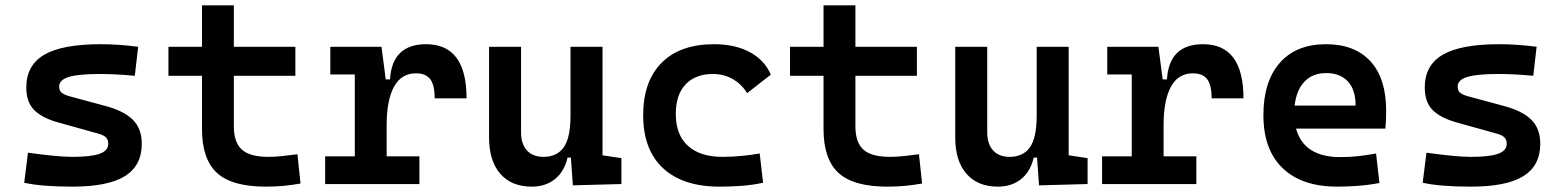

<svg xmlns="http://www.w3.org/2000/svg" viewBox="-20 -694 5899 724"><path d="M252.9 9.8Q136.7 9.8 71.3 -4.9L85.4 -118.2Q142.6 -110.4 183.6 -106.4Q224.6 -102.5 252.9 -102.5Q324.2 -102.5 356.2 -114.3Q388.2 -126 388.2 -151.4Q388.2 -168 378.9 -176.5Q369.6 -185.1 349.6 -190.4L200.7 -231.9Q138.7 -249 108.9 -279.1Q79.1 -309.1 79.1 -363.8Q79.1 -448.2 147.2 -487.8Q215.3 -527.3 359.4 -527.3Q394 -527.3 428.7 -524.9Q463.4 -522.5 501 -517.6L488.3 -408.2Q445.8 -412.1 413.8 -413.6Q381.8 -415 356.4 -415Q275.4 -415 239.3 -403.8Q203.1 -392.6 203.1 -367.7Q203.1 -351.1 213.9 -343.3Q224.6 -335.4 247.1 -329.6L372.1 -295.9Q444.8 -277.3 479.7 -243.7Q514.6 -210 514.6 -151.9Q514.6 -69.3 450.9 -29.8Q387.2 9.8 252.9 9.8Z M982.4 9.8Q854.5 9.8 798.1 -42Q741.7 -93.8 741.7 -207.5V-408.2H615.2V-517.6H741.7V-673.8H861.8V-517.6H1093.8V-408.2H861.8V-217.3Q861.8 -156.7 892.3 -129.6Q922.9 -102.5 992.2 -102.5Q1015.1 -102.5 1041.5 -105.2Q1067.9 -107.9 1101.6 -112.3L1113.3 -2Q1080.6 3.9 1049.3 6.8Q1018.1 9.8 982.4 9.8Z M1438 -222.7V-104.5H1561.5V0H1206.1V-104.5H1317.9V-413.1H1225.6V-517.6H1418.5L1434.6 -394.5H1450.7Q1458.5 -527.3 1586.9 -527.3Q1739.3 -527.3 1739.3 -323.2H1619.1Q1619.1 -373.5 1602.3 -395.5Q1585.4 -417.5 1548.3 -417.5Q1493.2 -417.5 1465.6 -366.7Q1438 -315.9 1438 -222.7Z M1985.4 9.8Q1908.7 9.8 1866.5 -38.8Q1824.2 -87.4 1824.2 -175.8V-517.6H1944.8V-195.3Q1944.8 -150.9 1967 -126.7Q1989.3 -102.5 2029.3 -102.5Q2080.1 -102.5 2105.7 -138.4Q2131.3 -174.3 2131.3 -258.8V-517.6H2252V-108.4L2323.2 -97.7V0L2140.1 4.9L2132.8 -99.6H2120.1Q2107.9 -46.9 2072.5 -18.6Q2037.1 9.8 1985.4 9.8Z M2692.9 9.8Q2555.2 9.8 2480.2 -59.8Q2405.3 -129.4 2405.3 -259.8Q2405.3 -386.7 2474.6 -457Q2543.9 -527.3 2672.9 -527.3Q2751.5 -527.3 2807.1 -497.6Q2862.8 -467.8 2886.7 -412.6L2797.4 -342.8Q2775.9 -377.4 2742.4 -396.2Q2709 -415 2668.9 -415Q2602.5 -415 2565.4 -376Q2528.3 -336.9 2528.3 -264.6Q2528.3 -185.5 2574.2 -144Q2620.1 -102.5 2704.6 -102.5Q2740.2 -102.5 2775.6 -106Q2811 -109.4 2844.7 -115.2L2857.4 -4.9Q2817.4 3.9 2775.4 6.8Q2733.4 9.8 2692.9 9.8Z M3326.2 9.8Q3198.2 9.8 3141.8 -42Q3085.4 -93.8 3085.4 -207.5V-408.2H2959V-517.6H3085.4V-673.8H3205.6V-517.6H3437.5V-408.2H3205.6V-217.3Q3205.6 -156.7 3236.1 -129.6Q3266.6 -102.5 3335.9 -102.5Q3358.9 -102.5 3385.3 -105.2Q3411.6 -107.9 3445.3 -112.3L3457 -2Q3424.3 3.9 3393.1 6.8Q3361.8 9.8 3326.2 9.8Z M3743.2 9.8Q3666.5 9.8 3624.3 -38.8Q3582 -87.4 3582 -175.8V-517.6H3702.6V-195.3Q3702.6 -150.9 3724.9 -126.7Q3747.1 -102.5 3787.1 -102.5Q3837.9 -102.5 3863.5 -138.4Q3889.2 -174.3 3889.2 -258.8V-517.6H4009.8V-108.4L4081.1 -97.7V0L3897.9 4.9L3890.6 -99.6H3877.9Q3865.7 -46.9 3830.3 -18.6Q3794.9 9.8 3743.2 9.8Z M4367.7 -222.7V-104.5H4491.2V0H4135.7V-104.5H4247.6V-413.1H4155.3V-517.6H4348.1L4364.3 -394.5H4380.4Q4388.2 -527.3 4516.6 -527.3Q4668.9 -527.3 4668.9 -323.2H4548.8Q4548.8 -373.5 4532 -395.5Q4515.1 -417.5 4478 -417.5Q4422.9 -417.5 4395.3 -366.7Q4367.7 -315.9 4367.7 -222.7Z M5022.9 9.8Q4889.2 9.8 4816.7 -59.8Q4744.1 -129.4 4744.1 -259.8Q4744.1 -386.7 4805.9 -457Q4867.7 -527.3 4980 -527.3Q5088.4 -527.3 5147.7 -462.9Q5207 -398.4 5207 -275.9Q5207 -240.7 5204.1 -209H4867.2Q4896.5 -101.6 5034.7 -101.6Q5068.8 -101.6 5101.8 -105.2Q5134.8 -108.9 5168.9 -115.2L5181.6 -3.9Q5133.3 4.9 5093.5 7.3Q5053.7 9.8 5022.9 9.8ZM4861.8 -295.9H5091.8Q5091.8 -355.5 5062.5 -387Q5033.2 -418.5 4981 -418.5Q4930.2 -418.5 4899.4 -386.7Q4868.7 -355 4861.8 -295.9Z M5526.4 9.8Q5410.2 9.8 5344.7 -4.9L5358.9 -118.2Q5416 -110.4 5457 -106.4Q5498 -102.5 5526.4 -102.5Q5597.7 -102.5 5629.6 -114.3Q5661.6 -126 5661.6 -151.4Q5661.6 -168 5652.3 -176.5Q5643.1 -185.1 5623 -190.4L5474.1 -231.9Q5412.1 -249 5382.3 -279.1Q5352.5 -309.1 5352.5 -363.8Q5352.5 -448.2 5420.7 -487.8Q5488.8 -527.3 5632.8 -527.3Q5667.5 -527.3 5702.1 -524.9Q5736.8 -522.5 5774.4 -517.6L5761.7 -408.2Q5719.2 -412.1 5687.3 -413.6Q5655.3 -415 5629.9 -415Q5548.8 -415 5512.7 -403.8Q5476.6 -392.6 5476.6 -367.7Q5476.6 -351.1 5487.3 -343.3Q5498 -335.4 5520.5 -329.6L5645.5 -295.9Q5718.3 -277.3 5753.2 -243.7Q5788.1 -210 5788.1 -151.9Q5788.1 -69.3 5724.4 -29.8Q5660.6 9.8 5526.4 9.8Z"/></svg>

Font: Cascadia Code SemiBold
Style: Regular
Weight: 600
Monospace: yes
Designer: Aaron Bell
Foundry: Saja Typeworks
Version: Version 2404.023; ttfautohint (v1.8.4)